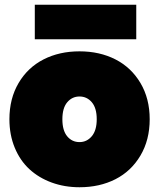

<svg xmlns="http://www.w3.org/2000/svg" viewBox="-20 -789 676 816"><path d="M317.9 6.8Q254.4 6.8 199.7 -13.2Q145 -33.2 105.2 -69.8Q65.4 -106.4 42.7 -161.1Q20 -215.8 20 -282.2Q20 -370.1 59.1 -436.3Q98.1 -502.4 165.3 -536.6Q232.4 -570.8 317.9 -570.8Q403.3 -570.8 470.5 -536.6Q537.6 -502.4 576.9 -436.3Q616.2 -370.1 616.2 -282.2Q616.2 -194.3 576.9 -127.9Q537.6 -61.5 470.5 -27.3Q403.3 6.8 317.9 6.8ZM317.9 -185.1Q349.1 -185.1 370.1 -210Q391.1 -234.9 391.1 -282.2Q391.1 -329.6 370.4 -354.2Q349.6 -378.9 317.9 -378.9Q286.6 -378.9 265.9 -354.5Q245.1 -330.1 245.1 -282.2Q245.1 -234.4 265.6 -209.7Q286.1 -185.1 317.9 -185.1ZM127.9 -622.1V-769H559.1V-622.1Z"/></svg>

Font: SVN-Poppins Black
Style: Regular
Weight: 900
Designer: Ninad Kale (Devanagari), Jonny Pinhorn (Latin)
Foundry: Indian Type Foundry
Version: Version 3.002 2017